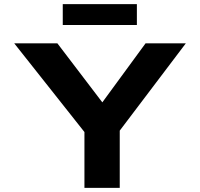

<svg xmlns="http://www.w3.org/2000/svg" viewBox="-20 -910 969 930"><path d="M389 0V-320L406 -249L49 -700H258L520 -356H433L685 -700H880L553 -268L560 -328V0ZM284 -789V-890H643V-789Z"/></svg>

Font: Lexend Tera
Style: Bold
Weight: 700
Designer: Bonnie Shaver-Troup, Thomas Jockin
Foundry: Lexend
Version: Version 1.007